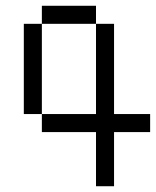

<svg xmlns="http://www.w3.org/2000/svg" viewBox="-20 -520 540 665"><path d="M500 -62.5V-125H375V-437.5H312.5V-125H125V-62.5H312.5V125H375V-62.5ZM125 -125V-437.5H62.5V-125ZM125 -437.5H312.5V-500H125Z"/></svg>

Font: CalcUnifontExMono
Style: Regular
Weight: 500
Version: Version 15.0.06